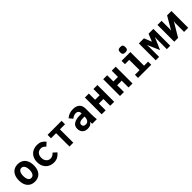

<svg xmlns="http://www.w3.org/2000/svg" viewBox="476 -2617 4448 4448"><g transform="rotate(-45 2700.0 -393.0)"><path d="M53 -273.5Q53 -363.5 83 -427.8Q113 -492 168.5 -526Q224 -560 300 -560Q376 -560 431.5 -526.2Q487 -492.5 517 -428Q547 -363.5 547 -273.5Q547 -185.5 517.8 -121.5Q488.5 -57.5 433 -23Q377.5 11.5 300 11.5Q222.5 11.5 166.8 -23Q111 -57.5 82 -121.5Q53 -185.5 53 -273.5ZM403 -273.5Q403 -324.5 390.5 -361.8Q378 -399 354.8 -419Q331.5 -439 299.5 -439Q251.5 -439 224.2 -395Q197 -351 197 -273.5Q197 -196.5 223.2 -152.8Q249.5 -109 299.5 -109Q349 -109 376 -153Q403 -197 403 -273.5Z M650.5 -274.5Q650.5 -359 685 -423.2Q719.5 -487.5 783 -523Q846.5 -558.5 930 -558.5Q1006.5 -558.5 1055.5 -530.5Q1104.5 -502.5 1141.5 -454.5L1057.5 -376.5Q1028 -408.5 1001 -424Q974 -439.5 935 -439.5Q892.5 -439.5 859.8 -420.2Q827 -401 808.8 -364.5Q790.5 -328 790.5 -277.5Q790.5 -223 811 -185.5Q831.5 -148 864 -129.8Q896.5 -111.5 932.5 -111.5Q967.5 -111.5 1001.8 -130.2Q1036 -149 1061 -178.5L1145.5 -101Q1106 -51.5 1053 -20.8Q1000 10 925 10Q847 10 784.8 -23.8Q722.5 -57.5 686.5 -121.8Q650.5 -186 650.5 -274.5Z M1437.5 -437.5H1270V-550H1730V-437.5H1563V0H1437.5Z M1854.5 -161.5Q1854.5 -258 1927.2 -300.2Q2000 -342.5 2114.5 -342.5H2177V-362Q2177 -383 2167 -402Q2157 -421 2136 -432.8Q2115 -444.5 2084 -444.5Q2051.5 -444.5 2018.5 -430.8Q1985.5 -417 1957 -391L1885 -477Q1933.5 -518 1986.5 -537.5Q2039.5 -557 2104.5 -557Q2211 -557 2267.5 -505.2Q2324 -453.5 2324 -353V-159.5Q2324 -121.5 2326.5 -85Q2329 -48.5 2334 0H2183Q2178 -32.5 2177.5 -67Q2157.5 -28.5 2123 -9.2Q2088.5 10 2033.5 10Q1974 10 1933.8 -12.8Q1893.5 -35.5 1874 -74.2Q1854.5 -113 1854.5 -161.5ZM2176 -243.5Q2157.5 -245 2134 -245Q2059.5 -245 2022.5 -225.5Q1985.5 -206 1985.5 -165Q1985.5 -128 2009 -110.5Q2032.5 -93 2068 -93Q2121 -93 2148.5 -131.2Q2176 -169.5 2176 -243.5Z M2493 -550H2623V-346H2772.5V-550H2903V0H2772.5V-222.5H2623V0H2493Z M3093 -550H3223V-346H3372.5V-550H3503V0H3372.5V-222.5H3223V0H3093Z M3695 -550H3983V-102.5H4116.5V0H3685V-102.5H3837V-440.5H3695ZM3810.5 -712Q3810.5 -759.5 3830.2 -779Q3850 -798.5 3897 -798.5Q3944.5 -798.5 3964 -779Q3983.5 -759.5 3983.5 -712Q3983.5 -665 3964 -645.2Q3944.5 -625.5 3897 -625.5Q3850 -625.5 3830.2 -645.2Q3810.5 -665 3810.5 -712Z M4263 -552.5H4430.5L4501 -373.5H4507.5L4580.5 -552.5H4739.5V0H4628V-339L4633 -382H4625L4501.5 -95L4377.5 -382H4370.5L4374.5 -339V0H4263Z M4871 -550H5006V-268.5L4996.5 -226L5186 -550H5328V0H5193V-295.5L5203 -348.5L4996.5 0H4871Z"/></g></svg>

Font: JuliaMono ExtraBold
Style: Regular
Weight: 800
Monospace: yes
Designer: cormullion
Foundry: corm
Version: Version 0.055; ttfautohint (v1.8.4)